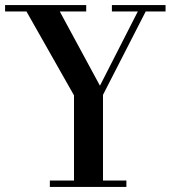

<svg xmlns="http://www.w3.org/2000/svg" viewBox="-39 -735 671 755"><path d="M252 -25V-360L65 -690H-19V-715H300V-690H196L354 -398L503 -690H401V-715H612V-690H534L366 -362V-25H458V0H157V-25Z"/></svg>

Font: Justus
Style: Oldstyle
Weight: 500
Version: Version 001.000